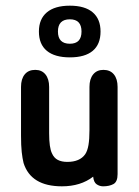

<svg xmlns="http://www.w3.org/2000/svg" viewBox="-20 -646 491 676"><path d="M308 -24Q310 -4 320.5 3Q331 10 343 10Q365 10 379.5 2Q394 -6 394 -33V-340Q394 -368 381 -384Q368 -400 344 -400Q321 -400 308 -384Q295 -368 295 -340V-188Q295 -156 291.5 -135.5Q288 -115 280 -103Q261 -76 217 -76Q197 -76 183.5 -83Q170 -90 163 -106Q153 -126 153 -177V-340Q153 -368 140 -384Q127 -400 104 -400Q80 -400 67 -384Q54 -368 54 -340V-169Q54 -133 56.5 -110.5Q59 -88 63 -72Q89 10 198 10Q264 10 308 -24ZM226 -626Q173 -626 145 -602.5Q117 -579 117 -535Q117 -490 145 -467Q173 -444 226 -444Q279 -444 306.5 -467Q334 -490 334 -535Q334 -579 306.5 -602.5Q279 -626 226 -626ZM226 -578Q267 -578 267 -535Q267 -492 226 -492Q184 -492 184 -535Q184 -578 226 -578Z"/></svg>

Font: Beiruti SemiBold
Style: Regular
Weight: 600
Designer: Arlette Boutros
Foundry: Boutros
Version: Version 1.41